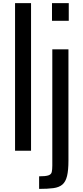

<svg xmlns="http://www.w3.org/2000/svg" viewBox="-20 -912 534 1237"><path d="M77 59V-892H180V59ZM315 -778V-892H423V-778ZM232 305V224Q273 224 291.5 218Q310 212 313.5 196Q317 180 317 155V-594H421V122Q421 185 412 222Q403 259 382 277Q361 295 324.5 300Q288 305 232 305Z"/></svg>

Font: Farlight84_Sys_V01
Style: Regular
Weight: 400
Designer: Ryoko NISHIZUKA  (kana, bopomofo & ideographs); Paul D. Hunt (Latin, Greek & Cyrillic); Sandoll Communications , Soo-you
Foundry: Adobe
Version: Version 2.004;October 29, 2024;FontCreator 14.0.0.2814 64-bi